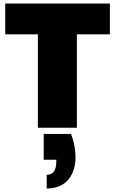

<svg xmlns="http://www.w3.org/2000/svg" viewBox="-20 -728 656 1094"><path d="M229 35.2H384.8Q410.2 101.1 410.2 169.9Q410.2 206.5 400.1 238Q390.1 269.5 370.6 293.9Q351.1 318.4 319.1 332.3Q287.1 346.2 246.1 346.2V268.1Q300.8 268.1 300.8 192.9V182.1H229ZM9.8 -532.2V-708H606V-532.2H418V0H195.8V-532.2Z"/></svg>

Font: SVN-Poppins Black
Style: Regular
Weight: 900
Designer: Ninad Kale (Devanagari), Jonny Pinhorn (Latin)
Foundry: Indian Type Foundry
Version: Version 3.002 2017